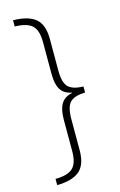

<svg xmlns="http://www.w3.org/2000/svg" viewBox="-131 -769 611 981"><g transform="rotate(-15 174.0 -278.0)"><path d="M44 125Q108 125 135.5 99.5Q163 74 163 10V-156Q163 -211 181 -240Q199 -269 239 -277V-279Q198 -287 180.5 -315.5Q163 -344 163 -398V-566Q163 -630 135.5 -655Q108 -680 44 -681V-714Q124 -713 162.5 -681Q201 -649 201 -573V-406Q201 -341 225 -318Q249 -295 304 -294V-262Q249 -261 225 -238Q201 -215 201 -148V16Q201 92 162.5 124.5Q124 157 44 158Z"/></g></svg>

Font: Noto Sans Lao UI Cond ExtLt
Style: Regular
Weight: 200
Width: 3
Designer: Monotype Design Team
Foundry: Monotype Imaging Inc.
Version: Version 2.000; ttfautohint (v1.8.4.7-5d5b)